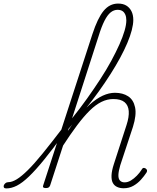

<svg xmlns="http://www.w3.org/2000/svg" viewBox="-182 -1039 878 1076"><path d="M-147 17Q-157 17 -160 11.5Q-163 6 -160.5 -0.5Q-158 -7 -151.5 -12.5Q-145 -18 -136 -18Q-115 -18 -88.5 -34Q-62 -50 -26 -85.5Q10 -121 57.5 -179.5Q105 -238 170 -323Q179 -336 182.5 -330.5Q186 -325 184 -312Q182 -299 175 -288Q113 -203 65.5 -144.5Q18 -86 -19.5 -50Q-57 -14 -87.5 1.5Q-118 17 -147 17ZM511 16Q490 16 474 8.5Q458 1 450 -14.5Q442 -30 443 -56Q444 -82 456 -119L527 -338Q542 -384 539.5 -416.5Q537 -449 516 -466.5Q495 -484 453 -484Q419 -484 386.5 -468Q354 -452 320.5 -419Q287 -386 249.5 -336Q212 -286 168 -218L149 -227Q196 -306 238 -361.5Q280 -417 319.5 -452Q359 -487 394 -503Q429 -519 462 -519Q506 -519 536 -499.5Q566 -480 575 -437.5Q584 -395 563 -328L492 -113Q482 -79 481.5 -58Q481 -37 490.5 -27Q500 -17 516 -17Q534 -17 551.5 -27.5Q569 -38 585 -54.5Q601 -71 611 -87Q614 -94 619.5 -97Q625 -100 634 -95Q641 -90 642 -84.5Q643 -79 639 -72Q626 -52 607.5 -31.5Q589 -11 565 2.5Q541 16 511 16ZM75 15Q65 15 61 11.5Q57 8 60 0L336 -848Q365 -937 398.5 -978Q432 -1019 480 -1019Q507 -1019 525.5 -1008Q544 -997 554.5 -976.5Q565 -956 565 -927Q565 -903 556.5 -870Q548 -837 531.5 -798Q515 -759 491.5 -715.5Q468 -672 437.5 -624Q407 -576 370.5 -525Q334 -474 291.5 -422Q249 -370 202 -317L99 0Q96 8 90.5 11.5Q85 15 75 15ZM222 -376Q267 -432 306.5 -487.5Q346 -543 380.5 -596Q415 -649 441.5 -698Q468 -747 487 -789.5Q506 -832 516 -866.5Q526 -901 526 -925Q526 -944 520 -957.5Q514 -971 503.5 -977.5Q493 -984 477 -984Q456 -984 438 -969.5Q420 -955 403.5 -922.5Q387 -890 371 -838Z"/></svg>

Font: Playwrite BE VLG Thin
Style: Regular
Weight: 250
Designer: Veronika Burian, José Scaglione
Foundry: TypeTogether
Version: Version 1.002